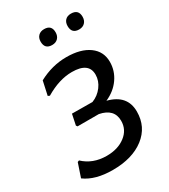

<svg xmlns="http://www.w3.org/2000/svg" viewBox="-206 -937 916 1042"><g transform="rotate(-30 252.5 -415.5)"><path d="M244 -840Q290 -840 290 -794Q290 -771 276.5 -757Q263 -743 240 -743Q194 -743 194 -790Q194 -813 207.5 -826.5Q221 -840 244 -840ZM412 -840Q459 -840 459 -794Q459 -771 445.5 -757Q432 -743 409 -743Q363 -743 363 -790Q363 -813 376 -826.5Q389 -840 412 -840ZM186 9Q77 9 13 -38L42 -124L52 -128Q109 -74 196 -74Q266 -74 312 -109Q358 -144 358 -200Q358 -275 271 -292H138L132 -300L146 -367L274 -366Q313 -381 338 -414.5Q363 -448 363 -487Q363 -563 258 -563Q178 -563 91 -511L80 -516L99 -603Q183 -648 272 -648Q362 -648 413.5 -610.5Q465 -573 465 -508Q465 -452 432.5 -405.5Q400 -359 343 -334Q457 -305 457 -201Q457 -105 383 -48Q309 9 186 9Z"/></g></svg>

Font: Alegreya Sans SC Medium
Style: Italic
Weight: 500
Italic angle: -7°
Designer: Juan Pablo del Peral
Foundry: Huerta Tipografica
Version: Version 2.007